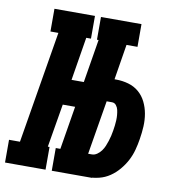

<svg xmlns="http://www.w3.org/2000/svg" viewBox="-125 -808 807 882"><g transform="rotate(10 278.5 -367.5)"><path d="M275 -629V-735H464V-629ZM-43 0V-106H8L95 -629H58V-735H247V-629H225L192 -427H314L295 -308H172L138 -106H146V0ZM175 0V-106H363V0ZM179 0 300 -735H430L386 -464H393Q423 -464 451 -456Q479 -448 500 -430Q521 -412 533.5 -386.5Q546 -361 551 -332.5Q556 -304 554.5 -274Q553 -244 548 -214Q544 -188 537 -162Q530 -136 517.5 -112Q505 -88 486.5 -66Q468 -44 445 -28.5Q422 -13 395.5 -6.5Q369 0 343 0ZM326 -106H343Q356 -106 367.5 -114Q379 -122 387 -133Q395 -144 400 -156Q405 -168 409 -180.5Q413 -193 416 -205.5Q419 -218 421 -231Q423 -243 424.5 -255.5Q426 -268 426.5 -280Q427 -292 426 -304Q425 -316 422.5 -327.5Q420 -339 412.5 -348.5Q405 -358 393 -358H368Z"/></g></svg>

Font: Iosevka Slab Heavy Extended
Style: Italic
Weight: 900
Width: 7
Italic angle: -9°
Monospace: yes
Designer: Belleve Invis
Foundry: Belleve Invis
Version: Version 11.1.0; ttfautohint (v1.8.3)